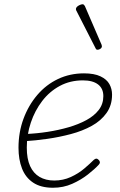

<svg xmlns="http://www.w3.org/2000/svg" viewBox="-20 -864 566 903"><path d="M229 19Q172 19 136 -5Q100 -29 83.5 -71.5Q67 -114 67 -169Q67 -242 90.5 -305.5Q114 -369 155.5 -417.5Q197 -466 253 -492.5Q309 -519 375 -519Q423 -519 452.5 -505Q482 -491 494.5 -468.5Q507 -446 507 -419Q507 -369 481 -332.5Q455 -296 411.5 -272Q368 -248 313.5 -233.5Q259 -219 203 -211Q147 -203 97 -200L104 -234Q153 -236 204.5 -244Q256 -252 302.5 -265.5Q349 -279 386 -299Q423 -319 444.5 -347Q466 -375 466 -412Q466 -448 441 -467Q416 -486 370 -486Q310 -486 261.5 -460Q213 -434 178.5 -389Q144 -344 125 -287.5Q106 -231 106 -170Q106 -117 121.5 -83Q137 -49 166 -32Q195 -15 235 -15Q277 -15 313 -31.5Q349 -48 376 -71Q403 -94 421 -112Q428 -118 433 -118Q438 -118 443 -113Q448 -109 449.5 -103Q451 -97 445 -90Q426 -69 393.5 -43.5Q361 -18 319.5 0.5Q278 19 229 19ZM439 -630Q436 -630 434 -631Q432 -632 430 -636L338 -816Q337 -819 337 -821.5Q337 -824 338 -826Q340 -831 345.5 -835Q351 -839 357.5 -841.5Q364 -844 369 -844Q374 -844 379 -836L458 -653Q459 -650 459 -647.5Q459 -645 459 -643Q457 -637 450.5 -633.5Q444 -630 439 -630Z"/></svg>

Font: Playwrite CU Thin
Style: Regular
Weight: 250
Designer: Veronika Burian, José Scaglione
Foundry: TypeTogether
Version: Version 1.002